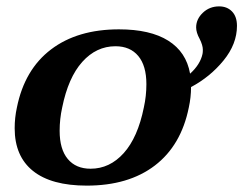

<svg xmlns="http://www.w3.org/2000/svg" viewBox="-20 -572 763 602"><path d="M579 -299Q579 -267 572 -235Q548 -116 465.5 -53Q383 10 252 10Q141 10 83.5 -36Q26 -82 26 -170Q26 -203 33 -235Q57 -354 140 -417Q223 -480 353 -480Q451 -480 507.5 -444.5Q564 -409 576 -341Q608 -370 615 -403Q616 -408 616 -416Q616 -430 606 -450Q595 -470 595 -486Q595 -512 616 -532Q637 -552 667 -552Q692 -552 707.5 -536Q723 -520 723 -491Q723 -434 681 -382.5Q639 -331 579 -299ZM439 -308Q439 -366 413.5 -396.5Q388 -427 342 -427Q282 -427 238 -378Q194 -329 175 -235Q167 -199 167 -162Q167 -104 192.5 -73.5Q218 -43 264 -43Q324 -43 368 -92Q412 -141 431 -235Q439 -271 439 -308Z"/></svg>

Font: Taviraj SemiBold
Style: Italic
Weight: 600
Italic angle: -12°
Designer: Katatrad Team
Foundry: CadsonDemak
Version: Version 1.001